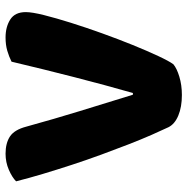

<svg xmlns="http://www.w3.org/2000/svg" viewBox="-12 -636 659 674"><g transform="rotate(-90 317.0 -299.5)"><path d="M428 -20Q414 -8 384.5 1Q355 10 320 10Q278 10 248 -2.5Q218 -15 207 -37Q196 -60 180 -96.5Q164 -133 146.5 -178Q129 -223 110.5 -273.5Q92 -324 75 -376Q58 -428 43 -478Q28 -528 17 -572Q31 -586 57.5 -597.5Q84 -609 114 -609Q151 -609 174.5 -593.5Q198 -578 209 -536Q236 -438 263.5 -348.5Q291 -259 321 -162H327Q354 -256 382.5 -367Q411 -478 437 -588Q455 -597 475.5 -603Q496 -609 522 -609Q559 -609 585 -592.5Q611 -576 611 -538Q611 -516 600.5 -474Q590 -432 573.5 -379.5Q557 -327 536.5 -270Q516 -213 495.5 -162.5Q475 -112 457 -73.5Q439 -35 428 -20Z"/></g></svg>

Font: Baloo Paaji
Style: Regular
Weight: 400
Designer: Shuchita Grover and Ek Type
Foundry: Ek Type
Version: Version 1.007;PS 1.000;hotconv 1.0.88;makeotf.lib2.5.647800